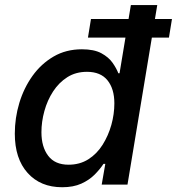

<svg xmlns="http://www.w3.org/2000/svg" viewBox="-20 -748 717 778"><path d="M231.9 10.7Q144 10.7 92 -47.1Q40 -105 40 -206.5Q40 -270 58.3 -330.8Q76.7 -391.6 111.8 -440.7Q147 -489.7 197.3 -519Q247.6 -548.3 312 -548.3Q361.3 -548.3 390.9 -532.2Q420.4 -516.1 436.3 -493.4Q452.1 -470.7 459.5 -451.2H464.4L510.3 -727.5H617.2L496.6 0H392.1L406.7 -84H399.4Q385.3 -62.5 363.5 -40.5Q341.8 -18.6 309.6 -3.9Q277.3 10.7 231.9 10.7ZM257.8 -80.6Q303.2 -80.6 337.9 -102.5Q372.6 -124.5 395.8 -161.4Q418.9 -198.2 431.2 -241.9Q443.4 -285.6 443.4 -329.1Q443.4 -388.2 415.5 -422.6Q387.7 -457 332.5 -457Q287.1 -457 252.9 -435.3Q218.8 -413.6 195.3 -377.7Q171.9 -341.8 159.9 -298.3Q147.9 -254.9 147.9 -211.9Q147.9 -152.8 175.3 -116.7Q202.6 -80.6 257.8 -80.6ZM336.4 -595.7 348.6 -670.9H676.8L664.6 -595.7Z"/></svg>

Font: Inter 17pt Medium
Style: Italic
Weight: 500
Italic angle: -9.3988°
Version: Version 4.001;git-66647c0bb